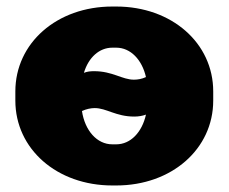

<svg xmlns="http://www.w3.org/2000/svg" viewBox="-20 -554 700 588"><path d="M324 14H336C506 14 633 -98 633 -246V-274C633 -422 506 -534 336 -534H324C154 -534 27 -422 27 -274V-246C27 -98 154 14 324 14ZM237 -331C251 -378 284 -408 324 -408H336C380 -408 415 -371 427 -318C414 -312 402 -310 390 -310C354 -310 325 -336 268 -336C257 -336 247 -335 237 -331ZM324 -112C277 -112 240 -154 231 -214C244 -220 258 -223 270 -223C306 -223 335 -197 391 -197C404 -197 416 -199 427 -203C415 -149 380 -112 336 -112Z"/></svg>

Font: Fixel Display Black
Style: Regular
Weight: 900
Designer: AlfaBravo + MacPaw
Foundry: Kyrylo Tkachov, Marchela Mozhyna, Serhii Makarenko, Maria Weinstein, Zakhar Kryvoshyya
Version: Version 1.211